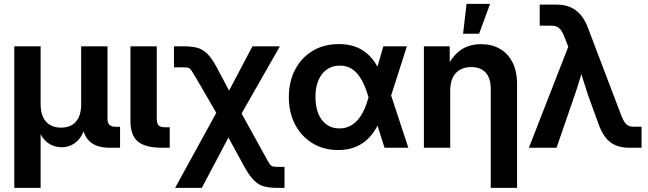

<svg xmlns="http://www.w3.org/2000/svg" viewBox="-20 -751 3294 976"><path d="M52.7 204.1V-515.6H186.5V-221.2Q186.5 -181.2 199.5 -154.5Q212.4 -127.9 235.8 -115Q259.3 -102.1 290.5 -102.1Q321.8 -102.1 344.7 -115Q367.7 -127.9 380.1 -154.5Q392.6 -181.2 392.6 -221.2V-515.6H526.4V-147.9Q526.4 -126 536.4 -116.2Q546.4 -106.4 569.8 -106.4H590.3V0H537.6Q467.3 0 432.6 -35.2Q397.9 -70.3 397.9 -136.2V-185.5H421.4Q421.4 -130.9 409.4 -95.2Q397.5 -59.6 378.2 -39.3Q358.9 -19 336.7 -10.7Q314.5 -2.4 293.5 -2.4Q272 -2.4 249.3 -10.7Q226.6 -19 207 -39.3Q187.5 -59.6 175.3 -95.2Q163.1 -130.9 163.1 -185.5H186.5V204.1Z M803.7 0Q718.8 0 680.9 -31.5Q643.1 -63 643.1 -135.7V-515.6H776.9V-148.9Q776.9 -123 786.6 -113.5Q796.4 -104 821.8 -104Q826.7 -104 832.5 -104Q838.4 -104 842.8 -104V0Q833 0 823.2 0Q813.5 0 803.7 0Z M870.1 204.1 1111.8 -236.3H1173.8L1328.6 44.4Q1342.8 70.8 1350.3 81.8Q1357.9 92.8 1366.2 95Q1374.5 97.2 1391.6 97.2H1426.3V204.1H1391.6Q1353.5 204.1 1325.4 197.5Q1297.4 190.9 1273.2 168Q1249 145 1222.2 96.7L1141.1 -51.8L1005.9 204.1ZM1110.8 -123.5 976.1 -355.5Q960.4 -381.8 953.1 -392.8Q945.8 -403.8 938 -406.2Q930.2 -408.7 912.6 -408.7H864.3V-515.6H912.6Q951.7 -515.6 980 -508.8Q1008.3 -502 1032.5 -479Q1056.6 -456.1 1082 -408.2L1144.5 -290.5L1263.2 -515.6H1402.8L1179.2 -123.5Z M1699.7 11.7Q1624.5 11.7 1567.9 -23.2Q1511.2 -58.1 1479.7 -118.9Q1448.2 -179.7 1448.2 -256.8Q1448.2 -335.4 1479.7 -396.2Q1511.2 -457 1568.4 -491.9Q1625.5 -526.9 1703.1 -526.9Q1745.1 -526.9 1779.3 -515.9Q1813.5 -504.9 1840.1 -483.6Q1866.7 -462.4 1887 -431.6Q1907.2 -400.9 1921.4 -360.8H1948.2L1965.8 -272.9L2055.7 0H1934.6L1852.5 -259.3Q1841.3 -298.3 1826.9 -328.1Q1812.5 -357.9 1795.2 -377.7Q1777.8 -397.5 1756.1 -407.5Q1734.4 -417.5 1707.5 -417.5Q1668.9 -417.5 1641.1 -397.7Q1613.3 -377.9 1598.4 -342.3Q1583.5 -306.6 1583.5 -258.3Q1583.5 -209.5 1598.1 -173.6Q1612.8 -137.7 1640.1 -117.9Q1667.5 -98.1 1705.6 -98.1Q1732.9 -98.1 1755.9 -108.9Q1778.8 -119.6 1797.1 -139.9Q1815.4 -160.2 1829.3 -189.5Q1843.3 -218.8 1853.5 -256.3L1928.7 -515.6H2048.3L1965.3 -256.3L1946.3 -157.7H1919.4Q1903.8 -116.2 1882.8 -84.7Q1861.8 -53.2 1834.7 -31.7Q1807.6 -10.3 1773.9 0.7Q1740.2 11.7 1699.7 11.7Z M2268.6 -289.1V0H2134.8V-515.6H2266.1V-382.8H2241.7Q2266.6 -451.7 2311.8 -489Q2356.9 -526.4 2425.8 -526.4Q2480.5 -526.4 2521.5 -502.7Q2562.5 -479 2585.4 -433.6Q2608.4 -388.2 2608.4 -322.8V204.1H2474.6V-299.3Q2474.6 -354 2448.7 -382.1Q2422.9 -410.2 2375.5 -410.2Q2344.2 -410.2 2320.1 -397.5Q2295.9 -384.8 2282.2 -357.9Q2268.6 -331.1 2268.6 -289.1ZM2334 -579.6 2351.6 -731.4H2471.2L2415.5 -579.6Z M2668.5 0 2868.7 -513.2 2848.6 -564.9Q2840.8 -585 2831.8 -597.2Q2822.8 -609.4 2811 -615Q2799.3 -620.6 2783.2 -620.6H2723.6V-727.5Q2745.1 -727.5 2767.3 -727.5Q2789.6 -727.5 2811 -727.5Q2849.6 -727.5 2879.9 -714.4Q2910.2 -701.2 2932.6 -674.3Q2955.1 -647.5 2970.2 -605.5L3138.7 -162.6Q3146.5 -143.1 3154.3 -130.9Q3162.1 -118.7 3173.1 -112.8Q3184.1 -106.9 3201.2 -106.9H3241.2V0Q3225.1 0 3208.7 0Q3192.4 0 3176.3 0Q3137.7 0 3108.2 -12.9Q3078.6 -25.9 3057.6 -53Q3036.6 -80.1 3022 -122.1L2971.2 -261.7Q2956.5 -305.2 2942.9 -349.6Q2929.2 -394 2917 -438.5H2954.1Q2941.4 -394 2928 -349.9Q2914.6 -305.7 2899.4 -261.7L2809.1 0Z"/></svg>

Font: Inter Cardless Display
Style: Bold
Weight: 700
Designer: Rasmus Andersson
Foundry: rsms
Version: Version 4.001;git-9221beed3